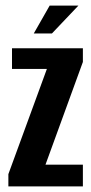

<svg xmlns="http://www.w3.org/2000/svg" viewBox="-20 -668 327 688"><path d="M10 0V-44L148 -421H23V-495H277V-446L143 -78H277V0ZM101 -548 158 -648H261L166 -548Z"/></svg>

Font: Alumni Sans
Style: Bold
Weight: 700
Designer: Robert E. Leuschke
Foundry: Robert E. Leuschke
Version: Version 1.018